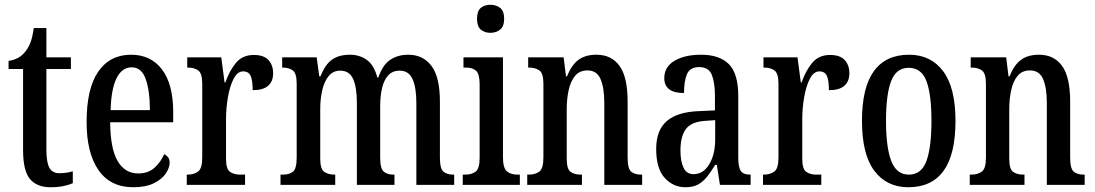

<svg xmlns="http://www.w3.org/2000/svg" viewBox="-20 -777 4601 807"><path d="M192 10Q135 10 106 -24.5Q77 -59 77 -146V-487H16V-521Q41 -525 58 -535Q75 -545 87 -561Q99 -576 107.5 -597Q116 -618 122 -659H175V-536H278V-487H175V-147Q175 -95 187.5 -72Q200 -49 229 -49Q245 -49 258.5 -51Q272 -53 286 -57V-7Q273 -1 249 4.5Q225 10 192 10Z M540 10Q444 10 394 -62Q344 -134 344 -264Q344 -405 393 -476Q442 -547 531 -547Q614 -547 661 -485Q708 -423 708 -305V-263H443Q444 -152 474.5 -100Q505 -48 561 -48Q603 -48 629.5 -72Q656 -96 670 -129Q679 -125 686 -116.5Q693 -108 693 -94Q693 -72 677 -48Q661 -24 627 -7Q593 10 540 10ZM610 -314Q610 -395 592.5 -444.5Q575 -494 534 -494Q492 -494 469.5 -447.5Q447 -401 445 -314Z M765 0V-43H768Q794 -43 812 -55.5Q830 -68 830 -115V-425Q830 -469 813 -481Q796 -493 770 -493H767V-536H910L924 -430H927Q944 -479 971.5 -512.5Q999 -546 1047 -546Q1089 -546 1108.5 -524.5Q1128 -503 1128 -469Q1128 -435 1107 -416.5Q1086 -398 1042 -398Q1042 -439 1033.5 -458Q1025 -477 1002 -477Q978 -477 962 -446Q946 -415 938 -368.5Q930 -322 930 -276V-110Q930 -66 947 -54.5Q964 -43 989 -43H1010V0Z M1159 0V-43H1169Q1196 -43 1211.5 -55.5Q1227 -68 1227 -115V-425Q1227 -469 1210.5 -481Q1194 -493 1168 -493H1166V-536H1311L1322 -456H1327Q1346 -505 1375 -526Q1404 -547 1451 -547Q1491 -547 1521.5 -525.5Q1552 -504 1566 -451H1570Q1588 -504 1620 -525.5Q1652 -547 1696 -547Q1758 -547 1793.5 -500Q1829 -453 1829 -350V-115Q1829 -68 1844 -55.5Q1859 -43 1886 -43H1889V0H1730V-344Q1730 -409 1714 -444.5Q1698 -480 1660 -480Q1629 -480 1611 -459.5Q1593 -439 1585.5 -405.5Q1578 -372 1578 -332V-115Q1578 -68 1593 -55.5Q1608 -43 1634 -43H1638V0H1480V-344Q1480 -409 1464.5 -444.5Q1449 -480 1410 -480Q1380 -480 1361.5 -457.5Q1343 -435 1334.5 -398Q1326 -361 1326 -319V-110Q1326 -66 1343 -54.5Q1360 -43 1387 -43H1389V0Z M2041 -639Q2017 -639 2001 -652.5Q1985 -666 1985 -698Q1985 -731 2001 -744Q2017 -757 2041 -757Q2065 -757 2082 -744Q2099 -731 2099 -698Q2099 -666 2082 -652.5Q2065 -639 2041 -639ZM1925 0V-43H1935Q1963 -43 1979.5 -56Q1996 -69 1996 -113V-423Q1996 -466 1981 -479.5Q1966 -493 1939 -493H1928V-536H2094V-117Q2094 -71 2110.5 -57Q2127 -43 2155 -43H2165V0Z M2196 0V-43H2202Q2229 -43 2246.5 -55.5Q2264 -68 2264 -115V-425Q2264 -469 2247 -481Q2230 -493 2204 -493H2200V-536H2349L2359 -456H2363Q2383 -505 2412 -526Q2441 -547 2487 -547Q2550 -547 2584 -500Q2618 -453 2618 -350V-115Q2618 -68 2633 -55.5Q2648 -43 2675 -43H2679V0H2520V-344Q2520 -407 2504.5 -444Q2489 -481 2449 -481Q2416 -481 2397 -458Q2378 -435 2370 -397.5Q2362 -360 2362 -319V-110Q2362 -66 2378.5 -54.5Q2395 -43 2421 -43H2426V0Z M2861 10Q2810 10 2774 -29Q2738 -68 2738 -151Q2738 -230 2783 -268.5Q2828 -307 2919 -310L2985 -313V-373Q2985 -429 2972 -462Q2959 -495 2919 -495Q2880 -495 2867.5 -465.5Q2855 -436 2855 -386Q2772 -386 2772 -449Q2772 -496 2815 -521.5Q2858 -547 2927 -547Q3004 -547 3043.5 -507.5Q3083 -468 3083 -373V-115Q3083 -73 3094 -58Q3105 -43 3132 -43H3135V0H3006L2993 -84H2986Q2969 -56 2952.5 -35Q2936 -14 2915 -2Q2894 10 2861 10ZM2895 -45Q2936 -45 2961 -86.5Q2986 -128 2986 -191V-272L2943 -269Q2885 -265 2862.5 -234Q2840 -203 2840 -145Q2840 -99 2853 -72Q2866 -45 2895 -45Z M3187 0V-43H3190Q3216 -43 3234 -55.5Q3252 -68 3252 -115V-425Q3252 -469 3235 -481Q3218 -493 3192 -493H3189V-536H3332L3346 -430H3349Q3366 -479 3393.5 -512.5Q3421 -546 3469 -546Q3511 -546 3530.5 -524.5Q3550 -503 3550 -469Q3550 -435 3529 -416.5Q3508 -398 3464 -398Q3464 -439 3455.5 -458Q3447 -477 3424 -477Q3400 -477 3384 -446Q3368 -415 3360 -368.5Q3352 -322 3352 -276V-110Q3352 -66 3369 -54.5Q3386 -43 3411 -43H3432V0Z M3798 10Q3707 10 3655 -59Q3603 -128 3603 -269Q3603 -409 3653 -478Q3703 -547 3801 -547Q3892 -547 3944 -478Q3996 -409 3996 -269Q3996 -128 3946 -59Q3896 10 3798 10ZM3800 -43Q3853 -43 3874 -100.5Q3895 -158 3895 -269Q3895 -380 3874 -436Q3853 -492 3799 -492Q3747 -492 3725.5 -436Q3704 -380 3704 -269Q3704 -158 3726 -100.5Q3748 -43 3800 -43Z M4056 0V-43H4062Q4089 -43 4106.5 -55.5Q4124 -68 4124 -115V-425Q4124 -469 4107 -481Q4090 -493 4064 -493H4060V-536H4209L4219 -456H4223Q4243 -505 4272 -526Q4301 -547 4347 -547Q4410 -547 4444 -500Q4478 -453 4478 -350V-115Q4478 -68 4493 -55.5Q4508 -43 4535 -43H4539V0H4380V-344Q4380 -407 4364.5 -444Q4349 -481 4309 -481Q4276 -481 4257 -458Q4238 -435 4230 -397.5Q4222 -360 4222 -319V-110Q4222 -66 4238.5 -54.5Q4255 -43 4281 -43H4286V0Z"/></svg>

Font: Noto Serif Thai ExtraCondensed Medium
Style: Regular
Weight: 500
Width: 2
Designer: Monotype Design Team
Foundry: Monotype Imaging Inc.
Version: Version 2.002; ttfautohint (v1.8.4.7-5d5b)